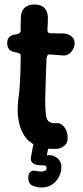

<svg xmlns="http://www.w3.org/2000/svg" viewBox="-20 -653 368 854"><path d="M232 9Q177 12 141 -5Q105 -22 86 -53Q67 -84 61.5 -124Q56 -164 61 -207Q66 -241 68 -273Q70 -305 71 -337Q72 -369 72 -403Q72 -409 70.5 -411.5Q69 -414 65 -416Q61 -418 57 -419Q32 -422 22 -432Q12 -442 12 -461Q12 -479 22 -489Q32 -499 57 -501Q64 -503 68 -506.5Q72 -510 72 -517Q72 -532 72 -548Q72 -564 73 -579Q74 -604 89.5 -618.5Q105 -633 133 -633Q160 -633 175.5 -619.5Q191 -606 193 -579Q193 -564 192.5 -549Q192 -534 191 -519Q191 -505 204 -505Q220 -505 235 -504.5Q250 -504 264 -504Q283 -503 297.5 -491.5Q312 -480 312 -461Q312 -440 297.5 -423Q283 -406 264 -406Q249 -407 233 -408.5Q217 -410 201 -411Q196 -412 192 -407.5Q188 -403 187 -394Q185 -347 183.5 -301Q182 -255 181 -205Q181 -163 184.5 -140.5Q188 -118 199 -111Q210 -104 231 -105Q250 -108 265.5 -88.5Q281 -69 281 -38Q281 -16 265.5 -4Q250 8 232 9ZM165 181Q156 181 145.5 179Q135 177 125 173Q112 167 108 153.5Q104 140 107 127V126Q113 102 138 107Q145 108 151.5 109Q158 110 164 110Q187 110 187 94Q187 84 178.5 83Q170 82 157 82Q147 82 137 78.5Q127 75 121.5 67.5Q116 60 117 50L128 -10H198L188 38Q202 35 217.5 40.5Q233 46 243 58.5Q253 71 253 90Q253 114 241.5 135Q230 156 210.5 168.5Q191 181 165 181Z"/></svg>

Font: Winky Sans Medium
Style: Regular
Weight: 500
Designer: Simon Atzbach
Foundry: typofactur
Version: Version 1.205